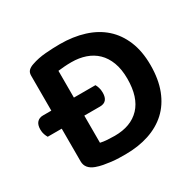

<svg xmlns="http://www.w3.org/2000/svg" viewBox="-140 -779 971 950"><g transform="rotate(-30 345.5 -303.5)"><path d="M647 -307Q647 -226 623.5 -165.5Q600 -105 557 -65.5Q514 -26 453.5 -6Q393 14 319 14Q302 14 282 13.5Q262 13 240.5 10.5Q219 8 197.5 4Q176 0 157 -7Q109 -25 109 -67V-254H29Q24 -262 19.5 -274.5Q15 -287 15 -303Q15 -330 27.5 -343.5Q40 -357 61 -357H109V-557Q109 -575 119 -585Q129 -595 147 -601Q184 -614 227.5 -617.5Q271 -621 310 -621Q385 -621 447.5 -601.5Q510 -582 554 -543Q598 -504 622.5 -445Q647 -386 647 -307ZM514 -306Q514 -360 499 -399.5Q484 -439 457.5 -464.5Q431 -490 394.5 -502.5Q358 -515 315 -515Q292 -515 273.5 -513.5Q255 -512 238 -510V-357H361Q366 -349 370 -336Q374 -323 374 -307Q374 -254 328 -254H238V-99Q255 -95 276.5 -93.5Q298 -92 319 -92Q412 -92 463 -146Q514 -200 514 -306Z"/></g></svg>

Font: Baloo 2 SemiBold
Style: Regular
Weight: 600
Designer: Sarang Kulkarni and Ek Type
Foundry: Ek Type
Version: Version 1.640;hotconv 1.0.111;makeotfexe 2.5.65597; ttfautoh